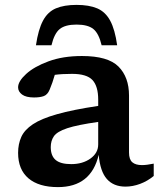

<svg xmlns="http://www.w3.org/2000/svg" viewBox="-20 -754 655 785"><path d="M493 9Q444.5 9 417 -22Q389.5 -53 383.5 -121Q352.5 11 217 11Q138.5 11 96.2 -25Q54 -61 54 -129Q54 -165 67 -194Q80 -223 114.5 -246Q149 -269 213.5 -287.2Q278 -305.5 381.5 -321V-346.5Q381.5 -401.5 358 -426.8Q334.5 -452 274.5 -452Q253.5 -452 236 -451Q218.5 -450 204 -448Q195 -416 183 -387.5Q174.5 -367 159.2 -361.2Q144 -355.5 119 -355.5Q86.5 -355.5 70.2 -367.5Q54 -379.5 54 -397Q54 -421.5 86.8 -451.5Q119.5 -481.5 178.2 -503.2Q237 -525 315 -525Q421.5 -525 464.5 -481.8Q507.5 -438.5 507.5 -363.5V-130.5Q507.5 -102 521 -90.5Q534.5 -79 560.5 -79Q579.5 -79 608.5 -85V-34.5Q583 -13.5 552.8 -2.2Q522.5 9 493 9ZM187.5 -152.5Q187.5 -117 207.5 -100Q227.5 -83 271 -83Q318 -83 349.8 -105.8Q381.5 -128.5 381.5 -163.5V-255.5Q296.5 -243.5 255 -229.8Q213.5 -216 200.5 -197.2Q187.5 -178.5 187.5 -152.5ZM293 -653.5Q247 -653.5 224.5 -635.5Q202 -617.5 190.5 -569H127Q136.5 -633.5 155.8 -669.5Q175 -705.5 208.5 -719.8Q242 -734 293 -734Q344 -734 377.5 -719.8Q411 -705.5 430.5 -669.5Q450 -633.5 459 -569H395.5Q384 -617.5 361.5 -635.5Q339 -653.5 293 -653.5Z"/></svg>

Font: Newsreader 6pt Medium
Style: Regular
Weight: 500
Designer: Hugues Gentile
Foundry: Production Type
Version: Version 1.003; ttfautohint (v1.8.3)